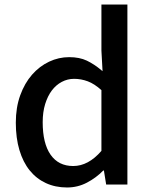

<svg xmlns="http://www.w3.org/2000/svg" viewBox="-20 -817 670 850"><path d="M50 -274Q50 -341 69.5 -395Q89 -449 122 -486.5Q155 -524 197.5 -544Q240 -564 286 -564Q332 -564 364.5 -548.5Q397 -533 429 -506Q431 -505 431.5 -504Q432 -503 434 -502L429 -593V-797H544V0H450L440 -62H437Q406 -30 365 -8.5Q324 13 277 13Q225 13 183 -6.5Q141 -26 111.5 -62.5Q82 -99 66 -152.5Q50 -206 50 -274ZM169 -276Q169 -182 204 -132Q239 -82 304 -82Q371 -82 429 -149V-418Q398 -446 368.5 -457Q339 -468 308 -468Q279 -468 253.5 -454.5Q228 -441 209.5 -416.5Q191 -392 180 -356.5Q169 -321 169 -276Z"/></svg>

Font: Kinto Sans Med
Style: Regular
Weight: 500
Designer: Authors: Ryoko NISHIZUKA  (kana & ideographs); Paul D. Hunt (Latin, Greek & Cyrillic); Wenlong ZHANG  (bopomofo); Sandol
Foundry: Adobe Systems Incorporated, ookami Inc.
Version: Version 0.001